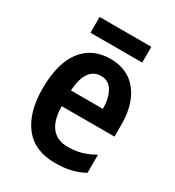

<svg xmlns="http://www.w3.org/2000/svg" viewBox="-172 -803 837 916"><g transform="rotate(30 246.5 -345.0)"><path d="M253 -553Q349 -553 401.5 -486.5Q454 -420 454 -308V-241H163Q166 -87 285 -87Q324 -87 358 -96.5Q392 -106 429 -127V-27Q394 -8 356 1Q318 10 271 10Q157 10 99.5 -64Q42 -138 42 -269Q42 -407 97.5 -480Q153 -553 253 -553ZM255 -460Q215 -460 191.5 -427.5Q168 -395 164 -328H340Q340 -386 318.5 -423Q297 -460 255 -460ZM392 -700V-613H107V-700Z"/></g></svg>

Font: Noto Sans Bengali Condensed SemiBold
Style: Regular
Weight: 600
Width: 3
Designer: Joana Ranito - Universal Thirst; Jelle Bosma - Monotype Design Team
Foundry: Universal Thirst ehf.
Version: Version 3.000; ttfautohint (v1.8.4.7-5d5b)